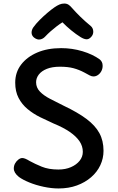

<svg xmlns="http://www.w3.org/2000/svg" viewBox="-20 -1046 664 1085"><path d="M544 -710Q551 -704 555.5 -695.5Q560 -687 560 -674Q560 -658 553 -644.5Q546 -631 534 -622.5Q522 -614 508 -614Q498 -614 486.5 -620Q475 -626 457 -636Q427 -652 395.5 -660.5Q364 -669 319 -669Q275 -669 245 -657Q215 -645 199.5 -625Q184 -605 184 -581Q184 -551 205.5 -528.5Q227 -506 263 -487.5Q299 -469 341 -448Q419 -411 468.5 -374Q518 -337 541.5 -294Q565 -251 565 -194Q565 -151 547 -112.5Q529 -74 495 -44.5Q461 -15 414.5 2Q368 19 311 19Q271 19 226.5 9.5Q182 0 145.5 -15Q109 -30 87 -46Q58 -69 58 -94Q58 -109 65 -122Q72 -135 83.5 -144Q95 -153 106 -153Q114 -153 124.5 -148.5Q135 -144 148 -136Q177 -120 216 -104Q255 -88 310 -88Q350 -88 381 -101.5Q412 -115 430 -137.5Q448 -160 448 -188Q448 -220 429.5 -247.5Q411 -275 375 -300Q339 -325 283 -348Q245 -365 206.5 -384Q168 -403 136 -429.5Q104 -456 85 -492.5Q66 -529 66 -579Q66 -637 99 -680.5Q132 -724 190 -749Q248 -774 326 -774Q388 -774 446 -756.5Q504 -739 544 -710ZM235 -839Q223 -826 206.5 -823Q190 -820 172 -834Q159 -845 158.5 -860.5Q158 -876 168 -891Q183 -912 204.5 -933.5Q226 -955 248.5 -974Q271 -993 287 -1004Q303 -1015 316 -1020.5Q329 -1026 343 -1026Q357 -1026 367 -1019.5Q377 -1013 386 -1002Q407 -978 433.5 -952Q460 -926 494 -898Q506 -887 507 -869Q508 -851 495 -837Q482 -823 468 -824Q454 -825 436 -836Q410 -852 382 -875Q354 -898 333 -920Q317 -910 300 -897Q283 -884 266.5 -869.5Q250 -855 235 -839Z"/></svg>

Font: Playpen Sans Medium
Style: Regular
Weight: 500
Designer: Laura Meseguer, Veronika Burian, José Scaglione
Foundry: TypeTogether
Version: Version 1.001